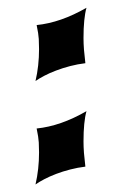

<svg xmlns="http://www.w3.org/2000/svg" viewBox="-20 -452 320 504"><path d="M199.2 -352.1Q199.2 -338.4 200.4 -322Q201.7 -305.7 204.1 -286.1Q184.1 -283.7 164.3 -278.6Q144.5 -273.4 127.2 -266.8Q109.9 -260.3 95.9 -252.9Q82 -245.6 73.2 -239.3Q82.5 -279.3 82.5 -323.2Q82.5 -336.4 81.8 -349.6Q81.1 -362.8 76.2 -386.2Q139.2 -392.6 207 -431.6Q199.2 -403.8 199.2 -352.1ZM199.2 -80.6Q199.2 -66.9 200.4 -50.5Q201.7 -34.2 204.1 -14.6Q184.1 -12.2 164.3 -7.1Q144.5 -2 127.2 4.6Q109.9 11.2 95.9 18.6Q82 25.9 73.2 32.2Q82.5 -7.8 82.5 -51.8Q82.5 -64.9 81.8 -78.1Q81.1 -91.3 76.2 -114.7Q139.2 -121.1 207 -160.2Q199.2 -132.3 199.2 -80.6Z"/></svg>

Font: MedievalSharp
Style: Regular
Weight: 500
Version: Version 1.0